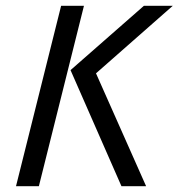

<svg xmlns="http://www.w3.org/2000/svg" viewBox="-20 -645 618 665"><path d="M400.7 0 224.3 -402.1 478.5 -625H578.5L312.5 -391L486.1 0ZM35.4 0 191.7 -625H270.8L114.6 0Z"/></svg>

Font: Afacad
Style: Italic
Weight: 400
Italic angle: -14°
Designer: Kristian Moeller
Foundry: Dicotype
Version: Version 1.000